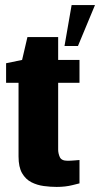

<svg xmlns="http://www.w3.org/2000/svg" viewBox="-20 -731 394 756"><path d="M203 5Q179 5 152.5 1.5Q126 -2 103.5 -13.5Q81 -25 67 -49Q53 -73 53 -115V-405H4V-482L67 -495L88 -585H209V-495H293V-405H209V-142Q209 -127 215.5 -112.5Q222 -98 246 -98Q258 -98 275.5 -99.5Q293 -101 293 -101V-9Q293 -9 265 -2Q237 5 203 5ZM234 -550 262 -711H354L287 -550Z"/></svg>

Font: Alumni Sans Black
Style: Regular
Weight: 900
Designer: Robert E. Leuschke
Foundry: Robert E. Leuschke
Version: Version 1.018